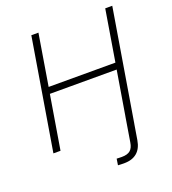

<svg xmlns="http://www.w3.org/2000/svg" viewBox="-163 -851 1058 1178"><g transform="rotate(-20 366.0 -261.5)"><path d="M403.8 204.1 410.2 163.1Q418.9 163.6 428.5 163.8Q438 164.1 443.8 164.1Q481 164.1 499.3 148.4Q517.6 132.8 522.9 98.1L549.3 -62.5H595.2L568.4 99.6Q559.6 152.8 528.1 179.2Q496.6 205.6 443.8 205.6Q434.1 205.6 422.9 205.1Q411.6 204.6 403.8 204.1ZM56.6 0 177.2 -727.5H223.6L168.5 -393.1H604.5L659.7 -727.5H705.6L585 0H539.1L597.2 -350.6H161.1L103 0Z"/></g></svg>

Font: Inter 16pt ExtraLight
Style: Italic
Weight: 250
Italic angle: -9.3988°
Version: Version 4.001;git-66647c0bb